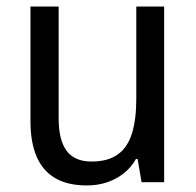

<svg xmlns="http://www.w3.org/2000/svg" viewBox="-20 -556 599 586"><path d="M481 -536V0H412L400 -71H395Q380 -44 356.5 -26Q333 -8 305 1Q277 10 245 10Q187 10 149 -12Q111 -34 92 -77.5Q73 -121 73 -186V-536H159V-195Q159 -128 183.5 -95.5Q208 -63 259 -63Q310 -63 340 -85Q370 -107 383 -149.5Q396 -192 396 -255V-536Z"/></svg>

Font: Noto Sans Arabic SemiCondensed
Style: Regular
Weight: 400
Width: 4
Designer: Monotype Design Team, Nadine Chahine, Nizar Qandah and Khaled Hosny
Foundry: Monotype Imaging Inc.
Version: Version 2.012